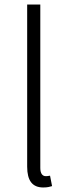

<svg xmlns="http://www.w3.org/2000/svg" viewBox="-20 -815 307 848"><path d="M171 13C190 13 200 10 210 7L201 -39C190 -37 186 -37 182 -37C168 -37 158 -48 158 -73V-795H100V-79C100 -17 123 13 171 13Z"/></svg>

Font: Noto Sans CJK Light
Style: Regular
Weight: 300
Designer: Ryoko NISHIZUKA (kana & ideographs); Paul D. Hunt (Latin, Greek & Cyrillic); Wenlong ZHANG (bopomofo); Sandoll Communica
Foundry: Adobe Systems Incorporated
Version: Version 1.000;PS 1;hotconv 1.0.78;makeotf.lib2.5.61930